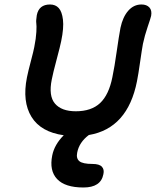

<svg xmlns="http://www.w3.org/2000/svg" viewBox="-20 -645 695 856"><path d="M352.1 190.9Q270 190.9 234.6 153.3Q199.2 115.7 212.9 47.9Q222.7 -0.5 264.2 -42Q162.1 -56.2 120.4 -124Q78.6 -191.9 100.1 -299.8Q105.5 -326.7 117.7 -372.8Q129.9 -418.9 132.8 -435.1Q140.6 -474.1 142.1 -502.7Q143.6 -531.2 141.8 -541.7Q140.1 -552.2 144 -577.1Q153.3 -625 203.1 -625Q227.5 -625 241.9 -609.1Q256.3 -593.3 260.7 -557.1Q265.1 -521 252.9 -461.9Q248.5 -439.5 232.4 -379.4Q216.3 -319.3 210.9 -291Q195.8 -217.3 225.1 -183.1Q254.4 -148.9 317.9 -148.9Q387.2 -148.9 426.3 -185.5Q465.3 -222.2 481 -300.8Q490.7 -347.2 500.2 -414.8Q509.8 -482.4 517.1 -521Q527.3 -569.3 551.8 -597.2Q576.2 -625 610.8 -625Q633.8 -625 646 -611.8Q658.2 -598.6 653.8 -574.2Q651.4 -563.5 638.2 -524.9Q625 -486.3 617.2 -449.2Q612.8 -425.8 604.7 -369.1Q596.7 -312.5 590.8 -283.2Q549.3 -72.3 376 -43Q333 -10.7 324.2 35.2Q318.8 61 333.7 73.5Q348.6 85.9 392.1 85.9Q422.9 85.9 434.3 98.4Q445.8 110.8 440.9 131.8Q429.7 190.9 352.1 190.9Z"/></svg>

Font: Shantell Sans Irregular
Style: Italic
Weight: 500
Italic angle: -11.31°
Designer: Stephen Nixon, Anya Danilova, Shantell Martin
Foundry: Arrow Type
Version: Version 1.006;[9816181b4]